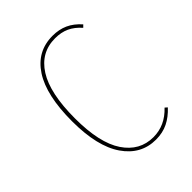

<svg xmlns="http://www.w3.org/2000/svg" viewBox="-163 -611 703 703"><g transform="rotate(-45 188.5 -259.5)"><path d="M341 -478 332 -469Q311 -493 287 -504Q263 -515 232 -515Q158 -515 117 -450.5Q76 -386 76 -256Q76 -129 118 -66.5Q160 -4 231 -4Q291 -4 336 -52L345 -44Q321 -18 293.5 -4.5Q266 9 231 9Q154 9 107.5 -58.5Q61 -126 61 -256Q61 -390 106 -459Q151 -528 232 -528Q265 -528 291.5 -516Q318 -504 341 -478Z"/></g></svg>

Font: Fira Sans Compressed Hair
Style: Regular
Weight: 100
Width: 1
Designer: bBox Type GmbH & Carrois Corporate GbR & Edenspiekermann AG
Foundry: bBox Type GmbH & Carrois Corporate GbR & Edenspiekermann AG
Version: Version 4.301